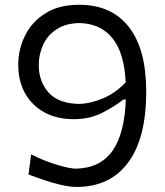

<svg xmlns="http://www.w3.org/2000/svg" viewBox="-20 -754 676 786"><path d="M294.4 11.2Q264.6 11.2 227.8 2.4Q190.9 -6.3 156 -18.3Q121.1 -30.3 96.7 -39.6L107.4 -122.1Q165 -93.3 216.3 -78.4Q267.6 -63.5 290.5 -63.5Q391.1 -65.9 440.7 -137Q490.2 -208 495.1 -346.2L484.9 -346.7Q447.8 -316.9 397 -291.5Q346.2 -266.1 282.2 -266.1Q212.4 -266.1 161.1 -294.4Q109.9 -322.8 82.3 -372.8Q54.7 -422.9 54.7 -488.3Q54.7 -551.8 82.3 -607.9Q109.9 -664.1 165.3 -699.2Q220.7 -734.4 304.2 -734.4Q437 -734.4 507.8 -643.3Q578.6 -552.2 578.6 -378.9Q578.6 -188 504.4 -88.4Q430.2 11.2 294.4 11.2ZM494.6 -417Q488.8 -537.1 440.9 -596.9Q393.1 -656.7 307.1 -659.7Q248.5 -658.7 211.4 -634Q174.3 -609.4 156.5 -570.6Q138.7 -531.7 138.7 -487.3Q138.7 -421.4 178.2 -376Q217.8 -330.6 302.2 -328.6Q350.1 -329.6 401.6 -351.3Q453.1 -373 494.6 -417Z"/></svg>

Font: Pinar DS4-Regular
Style: Regular
Weight: 400
Designer: Amin Abedi
Version: Version 2.000